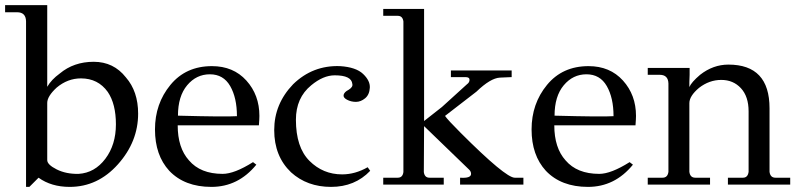

<svg xmlns="http://www.w3.org/2000/svg" viewBox="-35 -723 3138 752"><path d="M150 -703V-383Q166 -411 199 -435Q254 -481 332 -481Q410 -481 458 -420Q506 -365 506 -278Q506 -168 427 -79.5Q348 9 238 9Q166 9 116 -27L80 9H67V-640Q66 -675 32 -675H-15V-703ZM387 -363Q349 -416 282 -416Q230 -416 187 -380Q150 -346 150 -320V-96Q150 -78 187 -59.5Q224 -41 273 -42Q336 -46 377.5 -101Q419 -156 419 -236Q419 -316 387 -363Z M979 -232H661Q661 -144 705 -95Q750 -42 837 -42Q883 -42 956 -88L969 -78Q898 9 793 9Q688 9 628 -54Q572 -115 572 -216Q572 -317 632.5 -390.5Q693 -464 795 -464Q879 -464 930 -407.5Q981 -351 981 -269Q981 -258 979 -232ZM893 -268Q893 -340 866.5 -386Q840 -432 787 -432Q734 -432 698 -389Q662 -346 662 -270Q849 -265 893 -268Z M1124 -254Q1124 -146 1177 -93Q1230 -40 1305 -40Q1356 -40 1405 -68L1415 -54Q1355 9 1261.5 9Q1168 9 1105 -48Q1039 -111 1039 -213.5Q1039 -316 1113 -393Q1190 -468 1297 -464Q1359 -460 1387 -433.5Q1415 -407 1413.5 -379.5Q1412 -352 1395 -338Q1378 -324 1359 -324Q1340 -324 1324 -332.5Q1308 -341 1311 -352Q1314 -363 1330 -371Q1348 -382 1345 -394Q1342 -428 1276 -428Q1231 -428 1184 -389Q1124 -340 1124 -254Z M1767 -27Q1810 -24 1810 -42Q1810 -51 1803 -58L1626 -229L1625 -49Q1628 -27 1647 -27H1703V0H1466V-27H1523Q1542 -27 1545 -49V-639Q1542 -661 1523 -661H1466V-688H1626V-249L1696 -304L1794 -393Q1804 -400 1804 -410.5Q1804 -421 1788 -421H1731V-447H1969V-421L1923 -419Q1886 -417 1831 -364L1708 -269Q1718 -254 1769 -203Q1945 -27 1981 -27H2015V0H1767Z M2454 -232H2136Q2136 -144 2180 -95Q2225 -42 2312 -42Q2358 -42 2431 -88L2444 -78Q2373 9 2268 9Q2163 9 2103 -54Q2047 -115 2047 -216Q2047 -317 2107.5 -390.5Q2168 -464 2270 -464Q2354 -464 2405 -407.5Q2456 -351 2456 -269Q2456 -258 2454 -232ZM2368 -268Q2368 -340 2341.5 -386Q2315 -432 2262 -432Q2209 -432 2173 -389Q2137 -346 2137 -270Q2324 -265 2368 -268Z M3060 -27V0H2816V-27H2875Q2894 -27 2897 -50V-287Q2897 -345 2867 -377.5Q2837 -410 2790 -410Q2743 -410 2703 -379Q2665 -347 2665 -319V-50Q2668 -27 2688 -27H2746V0H2502V-27H2560Q2580 -27 2583 -50V-396Q2582 -430 2549 -430H2502V-457H2666V-430Q2665 -418 2665 -402V-382Q2673 -401 2707 -430Q2758 -470 2818 -470Q2979 -470 2979 -299V-50Q2982 -27 3002 -27Z"/></svg>

Font: GFS Didot
Style: Regular
Weight: 400
Designer: Takis Katsoulidis and George D. Matthiopoulos
Foundry: Takis Katsoulidis and George D. Matthiopoulos
Version: Version 1.0